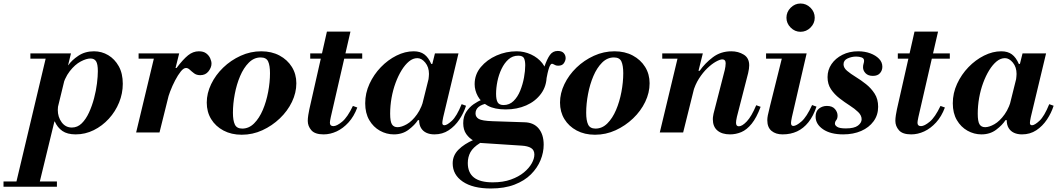

<svg xmlns="http://www.w3.org/2000/svg" viewBox="-135 -754 6018 1093"><path d="M-42 282 132 -450H269L91 282ZM-115 309V279H189V309ZM296 11Q248 11 220 -8.5Q192 -28 177 -62H170L197 -163Q196 -153 195 -144Q194 -135 194 -128Q194 -88 216 -58Q238 -28 274 -28Q306 -28 330 -51.5Q354 -75 371.5 -113Q389 -151 400.5 -194.5Q412 -238 417 -279Q422 -320 422 -349Q422 -389 412 -405Q402 -421 380 -421Q357 -421 324.5 -404Q292 -387 262 -348.5Q232 -310 215 -245L247 -383H254Q273 -411 311 -436.5Q349 -462 400 -462Q444 -462 481 -440Q518 -418 541 -377Q564 -336 564 -277Q564 -222 543 -170.5Q522 -119 484.5 -78Q447 -37 398.5 -13Q350 11 296 11ZM38 -420V-450H257V-420Z M640 0 748 -450H885L773 0ZM654 -420V-450H873V-420ZM815 -174 862 -367H870Q907 -416 935.5 -439Q964 -462 997 -462Q1023 -462 1038.5 -450.5Q1054 -439 1061.5 -422.5Q1069 -406 1069 -392Q1069 -370 1052 -348Q1035 -326 1005 -326Q984 -326 970 -336.5Q956 -347 945.5 -357Q935 -367 924 -367Q910 -367 894 -347Q878 -327 862 -296.5Q846 -266 833.5 -233Q821 -200 815 -174Z M1241 13Q1182 13 1137 -11Q1092 -35 1067 -76Q1042 -117 1042 -170Q1042 -223 1067 -275Q1092 -327 1135.5 -369Q1179 -411 1235 -436.5Q1291 -462 1352 -462Q1411 -462 1456 -438Q1501 -414 1526.5 -373Q1552 -332 1552 -280Q1552 -226 1527 -174Q1502 -122 1458 -80Q1414 -38 1358.5 -12.5Q1303 13 1241 13ZM1244 -22Q1282 -22 1311.5 -51.5Q1341 -81 1361 -128Q1381 -175 1391.5 -230.5Q1402 -286 1402 -337Q1402 -381 1391.5 -404Q1381 -427 1349 -427Q1311 -427 1281.5 -397.5Q1252 -368 1232 -321Q1212 -274 1201.5 -218.5Q1191 -163 1191 -112Q1191 -68 1202 -45Q1213 -22 1244 -22Z M1707 11Q1658 11 1637.5 -12.5Q1617 -36 1617 -66Q1617 -80 1620 -99.5Q1623 -119 1626 -132L1726 -574H1860L1748 -87Q1745 -74 1744 -66Q1743 -58 1743 -55Q1743 -36 1763 -36Q1782 -36 1812.5 -61Q1843 -86 1874 -151L1899 -142Q1880 -91 1849 -57Q1818 -23 1781.5 -6Q1745 11 1707 11ZM1631 -420V-450H1927V-420Z M2107 11Q2065 11 2027.5 -10Q1990 -31 1967 -70.5Q1944 -110 1944 -166Q1944 -224 1968.5 -277Q1993 -330 2033 -371.5Q2073 -413 2122 -437.5Q2171 -462 2220 -462Q2257 -462 2280.5 -444.5Q2304 -427 2320 -390H2327L2304 -299Q2305 -309 2306 -317.5Q2307 -326 2307 -333Q2307 -372 2286 -397.5Q2265 -423 2241 -423Q2216 -423 2193.5 -404.5Q2171 -386 2151.5 -354.5Q2132 -323 2117 -282.5Q2102 -242 2094 -197Q2086 -152 2086 -107Q2086 -63 2096 -46.5Q2106 -30 2128 -30Q2151 -30 2181 -47Q2211 -64 2239 -103Q2267 -142 2283 -208L2251 -70H2244Q2226 -42 2191 -15.5Q2156 11 2107 11ZM2338 11Q2312 11 2292.5 2Q2273 -7 2262 -25Q2251 -43 2251 -70Q2251 -82 2254 -97.5Q2257 -113 2267 -153L2341 -450H2475L2388 -87Q2385 -74 2384 -65.5Q2383 -57 2383 -54Q2383 -41 2395 -41Q2410 -41 2437.5 -66.5Q2465 -92 2493 -161L2518 -152Q2505 -111 2480 -73.5Q2455 -36 2419.5 -12.5Q2384 11 2338 11Z M2659 319Q2557 319 2499.5 280Q2442 241 2442 176Q2442 131 2475 98Q2508 65 2560.5 42.5Q2613 20 2672 5L2703 16Q2635 37 2596.5 61Q2558 85 2543 112.5Q2528 140 2528 174Q2528 229 2563 256.5Q2598 284 2670 284Q2729 284 2773.5 268Q2818 252 2847.5 227.5Q2877 203 2892 176Q2907 149 2907 126Q2907 100 2888 88.5Q2869 77 2834 75L2604 60Q2585 59 2561 46.5Q2537 34 2519.5 9.5Q2502 -15 2502 -53Q2502 -91 2519.5 -117.5Q2537 -144 2561.5 -161Q2586 -178 2609 -186.5Q2632 -195 2643 -197L2641 -166Q2572 -153 2572 -108Q2572 -88 2590.5 -77Q2609 -66 2670 -64L2850 -58Q2903 -57 2931.5 -22.5Q2960 12 2960 70Q2960 114 2942 158Q2924 202 2887.5 238.5Q2851 275 2794 297Q2737 319 2659 319ZM2744 -131Q2681 -131 2642 -152Q2603 -173 2585 -206.5Q2567 -240 2567 -275Q2567 -330 2602 -372Q2637 -414 2691.5 -438Q2746 -462 2806 -462Q2849 -462 2888 -444Q2927 -426 2952 -394.5Q2977 -363 2977 -323Q2977 -264 2945 -220.5Q2913 -177 2860.5 -154Q2808 -131 2744 -131ZM2732 -156Q2765 -156 2788.5 -179Q2812 -202 2826.5 -238Q2841 -274 2848 -312.5Q2855 -351 2855 -382Q2855 -408 2848 -422.5Q2841 -437 2815 -437Q2783 -437 2759.5 -416Q2736 -395 2720 -361.5Q2704 -328 2696.5 -290.5Q2689 -253 2689 -220Q2689 -187 2698 -171.5Q2707 -156 2732 -156ZM2972 -287 2958 -374H2964Q2979 -418 2995.5 -441Q3012 -464 3040 -464Q3063 -464 3074 -452Q3085 -440 3085 -423Q3085 -410 3075.5 -395Q3066 -380 3043 -380Q3033 -380 3026.5 -383Q3020 -386 3015.5 -388.5Q3011 -391 3007 -391Q2999 -391 2991 -369Q2983 -347 2972 -287Z M3252 13Q3193 13 3148 -11Q3103 -35 3078 -76Q3053 -117 3053 -170Q3053 -223 3078 -275Q3103 -327 3146.5 -369Q3190 -411 3246 -436.5Q3302 -462 3363 -462Q3422 -462 3467 -438Q3512 -414 3537.5 -373Q3563 -332 3563 -280Q3563 -226 3538 -174Q3513 -122 3469 -80Q3425 -38 3369.5 -12.5Q3314 13 3252 13ZM3255 -22Q3293 -22 3322.5 -51.5Q3352 -81 3372 -128Q3392 -175 3402.5 -230.5Q3413 -286 3413 -337Q3413 -381 3402.5 -404Q3392 -427 3360 -427Q3322 -427 3292.5 -397.5Q3263 -368 3243 -321Q3223 -274 3212.5 -218.5Q3202 -163 3202 -112Q3202 -68 3213 -45Q3224 -22 3255 -22Z M4021 11Q3975 11 3949 -11Q3923 -33 3923 -75Q3923 -85 3924.5 -92.5Q3926 -100 3927 -107L3991 -356Q3993 -363 3994.5 -375Q3996 -387 3996 -394Q3996 -405 3991 -410.5Q3986 -416 3977 -416Q3964 -416 3940.5 -403Q3917 -390 3891.5 -365.5Q3866 -341 3844 -306.5Q3822 -272 3810 -229L3841 -351H3848Q3878 -394 3923 -428Q3968 -462 4028 -462Q4068 -462 4099 -443Q4130 -424 4130 -382Q4130 -364 4124 -338L4060 -89Q4057 -76 4056 -68Q4055 -60 4055 -55Q4055 -35 4071 -35Q4090 -35 4116.5 -63Q4143 -91 4170 -155L4195 -146Q4172 -84 4144 -49.5Q4116 -15 4085 -2Q4054 11 4021 11ZM3621 0 3729 -450H3866L3754 0ZM3635 -420V-450H3854V-420Z M4422 -573Q4390 -573 4366 -597Q4342 -621 4342 -653Q4342 -686 4366 -710Q4390 -734 4422 -734Q4455 -734 4479 -710Q4503 -686 4503 -653Q4503 -621 4479 -597Q4455 -573 4422 -573ZM4320 11Q4281 11 4257 -9Q4233 -29 4233 -70Q4233 -82 4236 -97.5Q4239 -113 4249 -153L4323 -450H4457L4373 -87Q4370 -73 4369 -65Q4368 -57 4368 -54Q4368 -37 4381 -37Q4398 -37 4427.5 -62.5Q4457 -88 4488 -156L4513 -147Q4495 -93 4467 -58Q4439 -23 4402.5 -6Q4366 11 4320 11ZM4226 -420V-450H4400V-420Z M4665 11Q4593 11 4550.5 -18Q4508 -47 4508 -90Q4508 -121 4527.5 -136Q4547 -151 4572 -151Q4603 -151 4618 -133.5Q4633 -116 4633 -96Q4633 -79 4625.5 -70Q4618 -61 4618 -50Q4618 -40 4631.5 -31.5Q4645 -23 4680 -23Q4728 -23 4749 -39Q4770 -55 4770 -75Q4770 -97 4750.5 -116Q4731 -135 4702 -153.5Q4673 -172 4644 -194.5Q4615 -217 4595.5 -246Q4576 -275 4576 -315Q4576 -356 4598.5 -389Q4621 -422 4660.5 -442Q4700 -462 4750 -462Q4788 -462 4819 -450.5Q4850 -439 4869 -419.5Q4888 -400 4888 -374Q4888 -353 4874.5 -337.5Q4861 -322 4834 -322Q4807 -322 4792.5 -337Q4778 -352 4778 -371Q4778 -382 4781 -391.5Q4784 -401 4784 -408Q4784 -422 4770 -427Q4756 -432 4739 -432Q4714 -432 4690.5 -421.5Q4667 -411 4667 -388Q4667 -368 4687 -351Q4707 -334 4736.5 -316Q4766 -298 4795 -275Q4824 -252 4844 -221Q4864 -190 4864 -146Q4864 -99 4838 -63.5Q4812 -28 4767.5 -8.5Q4723 11 4665 11Z M5052 11Q5003 11 4982.5 -12.5Q4962 -36 4962 -66Q4962 -80 4965 -99.5Q4968 -119 4971 -132L5071 -574H5205L5093 -87Q5090 -74 5089 -66Q5088 -58 5088 -55Q5088 -36 5108 -36Q5127 -36 5157.5 -61Q5188 -86 5219 -151L5244 -142Q5225 -91 5194 -57Q5163 -23 5126.5 -6Q5090 11 5052 11ZM4976 -420V-450H5272V-420Z M5452 11Q5410 11 5372.5 -10Q5335 -31 5312 -70.5Q5289 -110 5289 -166Q5289 -224 5313.5 -277Q5338 -330 5378 -371.5Q5418 -413 5467 -437.5Q5516 -462 5565 -462Q5602 -462 5625.5 -444.5Q5649 -427 5665 -390H5672L5649 -299Q5650 -309 5651 -317.5Q5652 -326 5652 -333Q5652 -372 5631 -397.5Q5610 -423 5586 -423Q5561 -423 5538.5 -404.5Q5516 -386 5496.5 -354.5Q5477 -323 5462 -282.5Q5447 -242 5439 -197Q5431 -152 5431 -107Q5431 -63 5441 -46.5Q5451 -30 5473 -30Q5496 -30 5526 -47Q5556 -64 5584 -103Q5612 -142 5628 -208L5596 -70H5589Q5571 -42 5536 -15.5Q5501 11 5452 11ZM5683 11Q5657 11 5637.5 2Q5618 -7 5607 -25Q5596 -43 5596 -70Q5596 -82 5599 -97.5Q5602 -113 5612 -153L5686 -450H5820L5733 -87Q5730 -74 5729 -65.5Q5728 -57 5728 -54Q5728 -41 5740 -41Q5755 -41 5782.5 -66.5Q5810 -92 5838 -161L5863 -152Q5850 -111 5825 -73.5Q5800 -36 5764.5 -12.5Q5729 11 5683 11Z"/></svg>

Font: Libre Bodoni
Style: Bold Italic
Weight: 700
Italic angle: -13°
Version: Version 2.005;gftools[0.9.23]